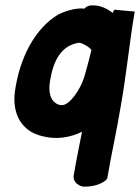

<svg xmlns="http://www.w3.org/2000/svg" viewBox="-20 -506 521 714"><path d="M35 -162C26 -86 57 -17 140 1C190 14 243 5 285 -16C275 37 263 92 254 147C251 165 264 182 288 188H297C327 188 356 179 374 164L379 157C394 67 414 -19 429 -111C451 -234 461 -347 481 -463L405 -470L399 -458C380 -473 353 -488 319 -486H317C309 -485 300 -481 294 -474C258 -478 216 -462 195 -451C111 -400 52 -292 35 -162ZM167 -211C180 -285 210 -337 273 -347C282 -348 311 -333 320 -320C312 -286 303 -253 294 -222C279 -171 237 -113 209 -115C206 -115 202 -116 197 -117C167 -130 158 -162 167 -211Z"/></svg>

Font: Snowfall
Style: BlkObl
Weight: 900
Designer: Jasper
Foundry: Cannot Into Space Fonts
Version: Version 0.9